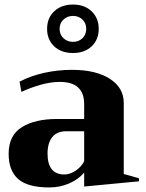

<svg xmlns="http://www.w3.org/2000/svg" viewBox="-20 -814 640 844"><path d="M187 -687Q187 -735 218.5 -764.5Q250 -794 301 -794Q352 -794 383 -764Q414 -734 414 -687Q414 -640 383 -610.5Q352 -581 301 -581Q249 -581 218 -610.5Q187 -640 187 -687ZM359 -687Q359 -712 342.5 -728Q326 -744 301 -744Q276 -744 259 -728Q242 -712 242 -687Q242 -662 259 -646Q276 -630 301 -630Q326 -630 342.5 -646Q359 -662 359 -687ZM18 -138Q18 -219 76 -255Q134 -291 231 -291H350V-356Q350 -454 243 -454Q203 -454 157.5 -441Q112 -428 74 -410L66 -455Q113 -480 173 -493.5Q233 -507 296 -507Q402 -507 463 -467.5Q524 -428 524 -362V-49Q552 -42 591 -30V-17L350 6V-55Q324 -25 283.5 -7.5Q243 10 197 10Q102 10 60 -27Q18 -64 18 -138ZM350 -105V-237H271Q230 -237 209.5 -211Q189 -185 189 -139Q189 -47 263 -47Q287 -47 311.5 -63Q336 -79 350 -105Z"/></svg>

Font: Trirong ExtraBold
Style: Regular
Weight: 800
Designer: Katatrad Team
Foundry: CadsonDemak
Version: Version 1.001